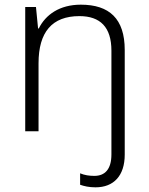

<svg xmlns="http://www.w3.org/2000/svg" viewBox="-20 -562 636 822"><path d="M389 240C467 240 514 190 514 100V-348C514 -482 448 -542 326 -542C235 -542 175 -499 146 -440H143L134 -532H88V0H145V-291C145 -425 203 -493 320 -493C409 -493 457 -446 457 -345V99C457 163 429 191 384 191C362 191 342 188 323 180V229C340 235 361 240 389 240Z"/></svg>

Font: Noto Sans Meetei Mayek Light
Style: Regular
Weight: 300
Designer: Monotype Design Team and Neelakash Kshetrimayum
Foundry: Monotype Imaging Inc.
Version: Version 2.002